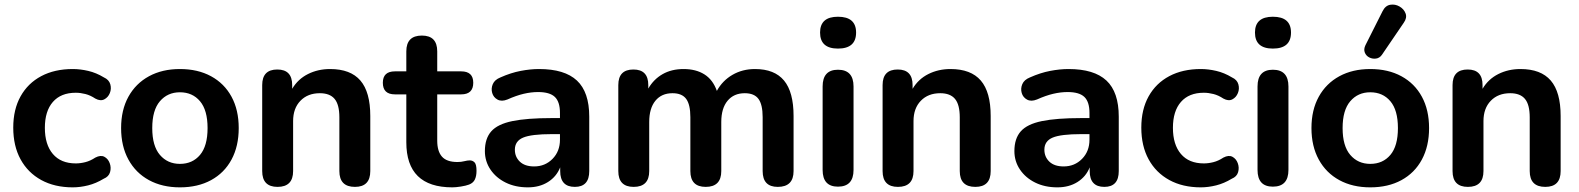

<svg xmlns="http://www.w3.org/2000/svg" viewBox="-20 -796 6795 826"><path d="M293 10Q215 10 157.5 -21.5Q100 -53 68.5 -110.5Q37 -168 37 -247Q37 -325 68.5 -381.5Q100 -438 157.5 -468.5Q215 -499 293 -499Q325 -499 359.5 -491Q394 -483 427 -463Q449 -453 454.5 -433.5Q460 -414 452.5 -395.5Q445 -377 428.5 -368.5Q412 -360 390 -372Q369 -386 347.5 -391.5Q326 -397 306 -397Q242 -397 207.5 -357.5Q173 -318 173 -246Q173 -174 207.5 -133.5Q242 -93 306 -93Q326 -93 347.5 -98.5Q369 -104 390 -118Q413 -130 429 -121.5Q445 -113 452 -94Q459 -75 453.5 -55.5Q448 -36 426 -27Q393 -7 359 1.5Q325 10 293 10Z M754 10Q678 10 621 -21Q564 -52 532.5 -109.5Q501 -167 501 -245Q501 -323 532.5 -380Q564 -437 621 -468Q678 -499 754 -499Q831 -499 888 -468Q945 -437 976 -380Q1007 -323 1007 -245Q1007 -167 976 -109.5Q945 -52 888 -21Q831 10 754 10ZM754 -91Q808 -91 840.5 -129.5Q873 -168 873 -245Q873 -322 840.5 -360.5Q808 -399 754 -399Q701 -399 668 -360.5Q635 -322 635 -245Q635 -168 668 -129.5Q701 -91 754 -91Z M1174 8Q1108 8 1108 -60V-430Q1108 -497 1173 -497Q1237 -497 1237 -430V-414Q1262 -456 1305 -477.5Q1348 -499 1400 -499Q1488 -499 1530.5 -449.5Q1573 -400 1573 -297V-60Q1573 8 1507 8Q1440 8 1440 -60V-291Q1440 -346 1419.5 -370.5Q1399 -395 1356 -395Q1304 -395 1272.5 -362.5Q1241 -330 1241 -275V-60Q1241 8 1174 8Z M1926 10Q1728 10 1728 -184V-390H1679Q1627 -390 1627 -440Q1627 -489 1679 -489H1728V-575Q1728 -643 1795 -643Q1861 -643 1861 -575V-489H1964Q2016 -489 2016 -440Q2016 -390 1964 -390H1861V-191Q1861 -145 1881.5 -122Q1902 -99 1948 -99Q1964 -99 1977.5 -102.5Q1991 -106 2001 -106Q2013 -106 2021.5 -97.5Q2030 -89 2030 -61Q2030 -39 2023 -24Q2016 -9 1998 -2Q1985 3 1963 6.5Q1941 10 1926 10Z M2251 10Q2197 10 2155.5 -10.5Q2114 -31 2090 -66.5Q2066 -102 2066 -146Q2066 -200 2093.5 -231Q2121 -262 2184 -275Q2247 -288 2353 -288H2389V-310Q2389 -358 2367 -379Q2345 -400 2295 -400Q2265 -400 2233 -392.5Q2201 -385 2163 -368Q2138 -358 2120.5 -367.5Q2103 -377 2097.5 -396Q2092 -415 2100 -434Q2108 -453 2133 -463Q2178 -483 2220 -491Q2262 -499 2299 -499Q2409 -499 2462 -449.5Q2515 -400 2515 -294V-60Q2515 8 2453 8Q2390 8 2390 -60V-76Q2374 -36 2337.5 -13Q2301 10 2251 10ZM2389 -219H2354Q2266 -219 2230.5 -204Q2195 -189 2195 -152Q2195 -121 2216.5 -100.5Q2238 -80 2278 -80Q2325 -80 2357 -112.5Q2389 -145 2389 -195Z M2706 8Q2640 8 2640 -60V-430Q2640 -497 2705 -497Q2769 -497 2769 -430V-415Q2792 -455 2830.5 -477Q2869 -499 2921 -499Q2974 -499 3010.5 -476Q3047 -453 3064 -405Q3088 -449 3131 -474Q3174 -499 3228 -499Q3312 -499 3353 -449.5Q3394 -400 3394 -297V-60Q3394 8 3326 8Q3261 8 3261 -60V-292Q3261 -346 3243 -370.5Q3225 -395 3184 -395Q3137 -395 3110 -362.5Q3083 -330 3083 -271V-60Q3083 8 3016 8Q2950 8 2950 -60V-292Q2950 -346 2932 -370.5Q2914 -395 2873 -395Q2826 -395 2799.5 -362.5Q2773 -330 2773 -271V-60Q2773 8 2706 8Z M3585 7Q3519 7 3519 -65V-424Q3519 -496 3585 -496Q3652 -496 3652 -424V-65Q3652 7 3585 7ZM3585 -587Q3508 -587 3508 -656Q3508 -724 3585 -724Q3663 -724 3663 -656Q3663 -587 3585 -587Z M3843 8Q3777 8 3777 -60V-430Q3777 -497 3842 -497Q3906 -497 3906 -430V-414Q3931 -456 3974 -477.5Q4017 -499 4069 -499Q4157 -499 4199.5 -449.5Q4242 -400 4242 -297V-60Q4242 8 4176 8Q4109 8 4109 -60V-291Q4109 -346 4088.5 -370.5Q4068 -395 4025 -395Q3973 -395 3941.5 -362.5Q3910 -330 3910 -275V-60Q3910 8 3843 8Z M4529 10Q4475 10 4433.5 -10.5Q4392 -31 4368 -66.5Q4344 -102 4344 -146Q4344 -200 4371.5 -231Q4399 -262 4462 -275Q4525 -288 4631 -288H4667V-310Q4667 -358 4645 -379Q4623 -400 4573 -400Q4543 -400 4511 -392.5Q4479 -385 4441 -368Q4416 -358 4398.5 -367.5Q4381 -377 4375.5 -396Q4370 -415 4378 -434Q4386 -453 4411 -463Q4456 -483 4498 -491Q4540 -499 4577 -499Q4687 -499 4740 -449.5Q4793 -400 4793 -294V-60Q4793 8 4731 8Q4668 8 4668 -60V-76Q4652 -36 4615.5 -13Q4579 10 4529 10ZM4667 -219H4632Q4544 -219 4508.5 -204Q4473 -189 4473 -152Q4473 -121 4494.5 -100.5Q4516 -80 4556 -80Q4603 -80 4635 -112.5Q4667 -145 4667 -195Z M5146 10Q5068 10 5010.5 -21.5Q4953 -53 4921.5 -110.5Q4890 -168 4890 -247Q4890 -325 4921.5 -381.5Q4953 -438 5010.5 -468.5Q5068 -499 5146 -499Q5178 -499 5212.5 -491Q5247 -483 5280 -463Q5302 -453 5307.5 -433.5Q5313 -414 5305.5 -395.5Q5298 -377 5281.5 -368.5Q5265 -360 5243 -372Q5222 -386 5200.5 -391.5Q5179 -397 5159 -397Q5095 -397 5060.5 -357.5Q5026 -318 5026 -246Q5026 -174 5060.5 -133.5Q5095 -93 5159 -93Q5179 -93 5200.5 -98.5Q5222 -104 5243 -118Q5266 -130 5282 -121.5Q5298 -113 5305 -94Q5312 -75 5306.5 -55.5Q5301 -36 5279 -27Q5246 -7 5212 1.5Q5178 10 5146 10Z M5456 7Q5390 7 5390 -65V-424Q5390 -496 5456 -496Q5523 -496 5523 -424V-65Q5523 7 5456 7ZM5456 -587Q5379 -587 5379 -656Q5379 -724 5456 -724Q5534 -724 5534 -656Q5534 -587 5456 -587Z M5875 10Q5799 10 5742 -21Q5685 -52 5653.5 -109.5Q5622 -167 5622 -245Q5622 -323 5653.5 -380Q5685 -437 5742 -468Q5799 -499 5875 -499Q5952 -499 6009 -468Q6066 -437 6097 -380Q6128 -323 6128 -245Q6128 -167 6097 -109.5Q6066 -52 6009 -21Q5952 10 5875 10ZM5875 -91Q5929 -91 5961.5 -129.5Q5994 -168 5994 -245Q5994 -322 5961.5 -360.5Q5929 -399 5875 -399Q5822 -399 5789 -360.5Q5756 -322 5756 -245Q5756 -168 5789 -129.5Q5822 -91 5875 -91ZM5925 -560Q5915 -546 5899.5 -544Q5884 -542 5870.5 -549Q5857 -556 5851.5 -570Q5846 -584 5854 -601L5928 -748Q5940 -772 5961 -775.5Q5982 -779 6001 -768Q6020 -757 6027 -738Q6034 -719 6019 -698Z M6295 8Q6229 8 6229 -60V-430Q6229 -497 6294 -497Q6358 -497 6358 -430V-414Q6383 -456 6426 -477.5Q6469 -499 6521 -499Q6609 -499 6651.5 -449.5Q6694 -400 6694 -297V-60Q6694 8 6628 8Q6561 8 6561 -60V-291Q6561 -346 6540.5 -370.5Q6520 -395 6477 -395Q6425 -395 6393.5 -362.5Q6362 -330 6362 -275V-60Q6362 8 6295 8Z"/></svg>

Font: Chiron GoRound TC SB
Style: Regular
Weight: 500
Designer: Ryoko NISHIZUKA 西塚涼子 (kana, bopomofo & ideographs); Paul D. Hunt (Latin, Greek & Cyrillic); Sandoll Communications 산돌커뮤니
Foundry: Adobe
Version: Version 1.000;hotconv 1.1.1;makeotfexe 2.6.0